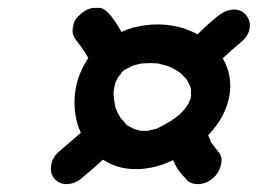

<svg xmlns="http://www.w3.org/2000/svg" viewBox="-20 -545 654 487"><path d="M284 -250V-249L285 -247Q290 -241 299 -231V-230L301 -229V-228L318 -219Q325 -216 334 -214Q334 -213 354 -213L379 -219V-220H380Q395 -227 406 -234L415 -239L416 -240Q431 -250 443 -262Q443 -263 445 -264.5Q447 -266 449.5 -270Q452 -274 455 -277.5Q458 -281 459 -284.5Q460 -288 464 -296V-300Q465 -301 465 -302Q465 -303 464.5 -304.5Q464 -306 464.5 -309.5Q465 -313 464 -318V-319L462 -327L456 -339Q451 -348 442 -355V-356Q439 -358 436 -361Q413 -377 396 -380L381 -384L361 -385L339 -384L326 -381Q313 -378 309 -374Q300 -371 293.5 -366Q287 -361 287 -358L280 -350L272 -334Q269 -319 268 -311V-307Q268 -299 271 -282V-279Q274 -267 282 -252ZM482 -78Q461 -78 451 -92Q430 -112 419 -139Q373 -116 324 -116Q278 -116 241 -140Q215 -116 186 -92Q168 -78 149 -78Q129 -78 117 -93Q109 -103 109 -117Q109 -122 110 -127Q113 -146 130 -161L185 -208Q169 -244 169 -284Q169 -305 173 -326Q181 -363 204 -398L202 -401Q199 -407 198 -407.5Q197 -408 197 -410Q186 -427 174 -442Q164 -453 164 -468Q164 -471 165 -475L167 -486Q170 -497 186.5 -511Q203 -525 221 -525H232Q254 -525 288 -464Q307 -472 315 -474Q316 -475 317.5 -475Q319 -475 321 -476H323Q350 -483 380 -483Q435 -483 481 -458Q507 -484 536 -507Q554 -520 573 -521Q592 -521 604 -507Q614 -495 614 -480Q614 -476 613 -472Q609 -452 591 -438Q567 -418 545 -397Q564 -365 564 -327Q564 -315 562 -302Q551 -246 508 -202L514 -188V-187Q514 -185 516 -183L533 -161Q542 -152 542 -139Q542 -135 541 -130Q537 -107 519.5 -92.5Q502 -78 482 -78Z"/></svg>

Font: Bad Comic
Style: Italic
Weight: 400
Italic angle: -11°
Designer: GGBotNet
Foundry: GGBotNet
Version: 0.95